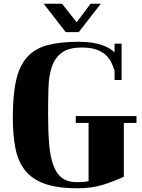

<svg xmlns="http://www.w3.org/2000/svg" viewBox="-20 -944 766 1034"><path d="M334 -771 215 -924H314L393 -824L468 -924H523L404 -771ZM597 -563Q590 -587 578.5 -609.5Q567 -632 547.5 -649.5Q528 -667 497.5 -677.5Q467 -688 421 -688Q350 -688 313 -660.5Q276 -633 259.5 -585Q243 -537 241 -471Q239 -405 239 -327Q239 -234 245 -165.5Q251 -97 268 -52Q285 -7 315 15Q345 37 393 37Q407 37 426.5 36Q446 35 457 31V-282H388V-319H715V-282H647V8Q592 33 533.5 51.5Q475 70 398 70Q290 70 222 46Q154 22 115.5 -26Q77 -74 63 -146Q49 -218 49 -313Q49 -435 67.5 -514Q86 -593 128 -638.5Q170 -684 238 -701.5Q306 -719 405 -719Q446 -719 477 -714Q508 -709 531.5 -700.5Q555 -692 571 -682Q587 -672 597 -662V-709H635V-513H597Z"/></svg>

Font: Cafe24 ClassicType
Style: Regular
Weight: 400
Designer: Cafe24 thkim, hmlim, mnelim & 4IR
Foundry: Cafe24
Version: Version 1.000